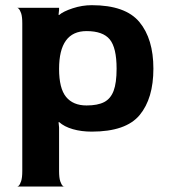

<svg xmlns="http://www.w3.org/2000/svg" viewBox="-20 -498 652 741"><path d="M572 -233Q572 -118 519 -54Q466 10 334 10Q294 10 261 0.5Q228 -9 208 -27L206 -26L208 -6V162Q208 188 212.5 201.5Q217 215 222.5 219.5Q228 224 228 222H46Q46 224 51.5 219.5Q57 215 61.5 201.5Q66 188 66 162V-408Q66 -434 61.5 -447Q57 -460 51.5 -465Q46 -470 46 -468H208V-460L206 -441L208 -440Q224 -454 260.5 -466Q297 -478 334 -478Q464 -478 518 -413Q572 -348 572 -233ZM430 -233Q430 -314 403.5 -346Q377 -378 314 -378Q208 -378 208 -232Q208 -157 235 -124Q262 -91 314 -91Q357 -91 382 -104Q407 -117 418.5 -147.5Q430 -178 430 -233Z"/></svg>

Font: Red Rose Bold
Style: Regular
Weight: 700
Designer: jaikishan Patel
Version: Version 1.000